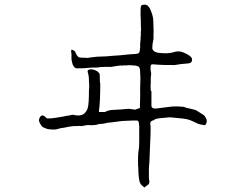

<svg xmlns="http://www.w3.org/2000/svg" viewBox="-20 -746 1040 833"><path d="M413 -410Q413 -385 415 -384Q415 -384 415 -383Q415 -303 409 -262V-260H411Q419 -260 426 -260Q429 -260 432 -260Q434 -260 435 -260Q448 -267 465 -269Q482 -270 504 -271Q512 -272 526 -273Q533 -274 538 -274Q543 -274 546 -273Q550 -272 553 -272Q558 -272 560 -271Q561 -270 563 -270Q567 -270 574 -273L586 -277L587 -278V-279Q589 -350 588 -361Q588 -381 589 -400Q589 -401 589 -402Q589 -405 589 -413Q588 -421 588 -430Q588 -441 587 -446Q586 -449 585 -452Q584 -455 582 -456Q580 -459 577 -459Q574 -459 571 -461L561 -462Q553 -463 547 -463Q545 -463 543 -463Q539 -463 536 -463Q531 -462 526 -462Q521 -463 514 -462Q509 -461 508 -461Q508 -462 503 -462Q492 -460 481 -459Q473 -457 464 -456Q427 -456 416 -455Q397 -452 395 -453Q394 -453 392.5 -452.5Q391 -452 387 -453Q385 -453 383 -453Q376 -452 368 -452Q357 -451 342 -450Q320 -449 314 -449.5Q308 -450 304 -453L296 -464Q294 -469 293 -475Q289 -489 290 -497Q291 -513 289 -520Q289 -521 289 -522Q288 -522 288 -524Q288 -525 289 -526Q289 -526 289 -528Q289 -528 292 -531Q292 -531 292 -531Q297 -528 303 -525Q304 -525 306 -521L309 -515Q313 -506 316 -503Q321 -496 332 -496Q354 -495 357 -495Q360 -494 362 -495Q365 -496 374 -497Q398 -500 402 -500Q448 -501 470 -504Q484 -505 500 -506Q520 -508 539 -510Q558 -511 569 -512Q578 -513 581 -515Q587 -519 587 -534Q587 -536 588 -537Q588 -539 588 -541V-551Q588 -560 590 -575Q590 -578 590 -584Q591 -588 591 -593Q590 -606 592 -616Q592 -621 591 -641Q591 -649 591 -656Q589 -681 590 -704Q590 -707 590 -707Q590 -727 602 -725Q604 -725 607 -726Q617 -725 619 -723Q628 -715 633 -703Q641 -686 644 -668Q645 -665 646 -627Q647 -602 646 -601Q646 -588 646 -579Q646 -574 644 -567Q643 -562 642 -556Q641 -550 641 -542V-534L642 -532Q648 -518 674 -516Q682 -515 694 -515Q700 -515 705 -515Q723 -516 735 -520Q744 -523 753 -523Q755 -523 758 -523Q774 -521 793 -510Q814 -499 813 -488Q814 -473 798 -471Q771 -469 765 -468Q764 -468 739 -464Q729 -463 725 -464Q723 -464 722 -464Q711 -464 698 -464Q684 -464 671 -465Q644 -467 643 -467Q643 -467 642 -467Q636 -467 634 -462Q633 -456 633 -452Q633 -440 634 -439Q636 -430 636 -427Q633 -398 634 -395Q635 -391 634 -387Q632 -347 637 -351Q637 -351 637 -349V-295V-287Q637 -277 650 -275Q652 -275 655 -275Q659 -275 664 -276Q688 -279 711 -282Q721 -283 730 -284Q754 -285 769 -283H772L779 -282Q781 -281 782.5 -280.5Q784 -280 786 -279Q797 -276 807 -274Q818 -272 828 -269Q831 -268 865 -246Q866 -246 874 -233Q877 -228 877 -220Q877 -211 870 -203H866Q845 -206 835 -211Q819 -219 804 -225Q790 -230 778 -231L750 -234L718 -237Q715 -237 715 -237Q699 -236 683 -234Q657 -232 650 -227L647 -224Q644 -224 644 -224Q643 -224 643 -224Q643 -224 643 -224Q642 -224 640 -222Q632 -219 632 -210Q632 -208 632 -206Q633 -204 633 -202Q634 -192 633 -161Q633 -161 628 -41Q626 -24 626 -9V-8Q626 28 626 65V29Q627 31 627 34Q628 37 628 42Q628 53 620 57Q617 59 612 63Q607 68 606 67L594 57Q589 52 586 43Q584 37 583 28Q582 19 581 9Q580 -1 580 -11Q580 -24 579 -26Q579 -27 579 -27Q578 -82 582 -97Q584 -110 584 -131V-174Q584 -198 584 -198Q582 -217 582 -217Q581 -218 578 -221Q577 -223 576 -223H574Q574 -223 571 -223Q565 -223 553 -223Q512 -221 509 -221Q483 -217 463 -215Q446 -213 444 -213Q435 -210 425 -209Q408 -208 406 -207Q399 -204 395 -204Q394 -204 393 -204Q376 -202 372 -203Q358 -204 357 -203Q353 -203 350 -202Q347 -202 343 -200H342Q340 -201 340 -200Q340 -200 340 -200Q339 -200 338 -200Q336 -200 335 -199Q333 -199 331 -199Q330 -199 329 -199Q326 -199 325 -200Q319 -199 314 -199Q311 -199 309 -199Q306 -199 304 -199Q296 -199 293 -198L283 -197L258 -192L251 -191Q241 -190 241 -189Q239 -189 237 -188.5Q235 -188 233 -187Q217 -182 198 -185Q196 -185 193 -185Q185 -186 176 -190Q166 -193 161 -199Q157 -204 153 -212Q149 -219 149 -224Q149 -231 154 -239Q160 -246 165 -245Q166 -245 166 -245Q171 -244 176 -239Q177 -238 178 -238Q178 -238 179 -237L181 -234Q187 -228 252 -240L272 -244L280 -245L294 -248Q295 -248 298 -248Q300 -247 302 -247Q305 -246 307 -246Q313 -245 318 -245Q335 -245 344 -252Q357 -263 361 -279Q366 -297 366 -356Q367 -363 367 -369Q367 -372 367 -375Q366 -385 366 -393Q366 -410 364 -420Q360 -435 360 -436Q360 -441 365.5 -443.5Q371 -446 380 -445Q388 -444 396 -440Q403 -437 407 -432Q411 -429 412 -425Q413 -422 413 -410Z"/></svg>

Font: ToneOZ-Tsuipita-TC
Style: Tsuipita-TC
Weight: 400
Designer: :Jeffrey Xuan (Chih-Lin Hsuan)  :
Foundry: jeffreyx@gmail.com, cjkFonts.io
Version: Version 0.24071